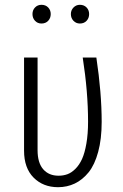

<svg xmlns="http://www.w3.org/2000/svg" viewBox="-20 -760 505 791"><path d="M150.9 -740.2Q168 -740.2 178.5 -729.2Q189 -718.3 189 -702.1Q189 -685.5 178.5 -674.3Q168 -663.1 150.9 -663.1Q134.8 -663.1 124.3 -674.3Q113.8 -685.5 113.8 -702.1Q113.8 -718.3 124.3 -729.2Q134.8 -740.2 150.9 -740.2ZM309.1 -740.2Q326.2 -740.2 336.7 -729.2Q347.2 -718.3 347.2 -702.1Q347.2 -685.5 336.7 -674.3Q326.2 -663.1 309.1 -663.1Q293.5 -663.1 282.7 -674.3Q272 -685.5 272 -702.1Q272 -717.8 282.7 -729Q293.5 -740.2 309.1 -740.2ZM377 -522.9Q398.9 -377 398.9 -257.8Q398.9 -187.5 384.5 -134.3Q370.1 -81.1 345 -50Q319.8 -19 288.1 -3.9Q256.3 11.2 219.2 11.2Q157.7 11.2 118.4 -28.3Q79.1 -67.9 79.1 -139.2V-522.9H134.8V-141.1Q134.8 -89.4 158 -62.7Q181.2 -36.1 221.2 -36.1Q240.7 -36.1 257.6 -42.2Q274.4 -48.3 290.5 -64.2Q306.6 -80.1 317.9 -104.7Q329.1 -129.4 335.9 -168.7Q342.8 -208 342.8 -258.8Q342.8 -381.3 320.8 -522.9Z"/></svg>

Font: Fira Sans Compressed Light
Style: Regular
Weight: 300
Width: 1
Designer: Carrois Corporate & Edenspiekermann AG
Foundry: Carrois Corporate GbR & Edenspiekermann AG
Version: Version 4.203;PS 004.203;hotconv 1.0.88;makeotf.lib2.5.64775